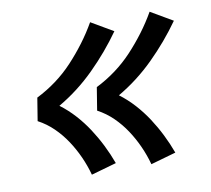

<svg xmlns="http://www.w3.org/2000/svg" viewBox="-64 -675 727 661"><g transform="rotate(-10 300.0 -345.0)"><path d="M414 -86Q405 -119 391 -150Q377 -181 358.5 -209Q340 -237 316 -260.5Q292 -284 262 -300L275 -380Q311 -398 343.5 -422Q376 -446 403.5 -475.5Q431 -505 455 -537Q479 -569 499 -604L576 -559Q530 -494 472 -436.5Q414 -379 345 -339Q373 -318 396.5 -292Q420 -266 439 -237Q458 -208 474 -176Q490 -144 502 -111ZM206 -86Q197 -119 183 -150Q169 -181 150.5 -209Q132 -237 108 -260.5Q84 -284 54 -300L67 -380Q103 -398 135.5 -422Q168 -446 195.5 -475.5Q223 -505 247 -537Q271 -569 291 -604L368 -559Q322 -494 264 -436.5Q206 -379 137 -339Q165 -318 188.5 -292Q212 -266 231 -237Q250 -208 266 -176Q282 -144 294 -111Z"/></g></svg>

Font: Iosevka Slab MdExObl
Style: Regular
Weight: 500
Width: 7
Italic angle: -9°
Monospace: yes
Designer: Belleve Invis
Foundry: Belleve Invis
Version: Version 11.1.1; ttfautohint (v1.8.3)